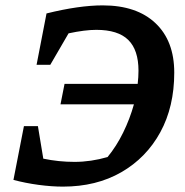

<svg xmlns="http://www.w3.org/2000/svg" viewBox="-20 -684 689 714"><path d="M214 10Q172 10 123.5 3.5Q75 -3 30 -15L69 -215H121L141 -94Q198 -82 257 -82Q318 -82 380 -100Q413 -140 438 -191Q463 -242 478 -296H205L220 -372H492Q495 -397 495 -421Q495 -498 457 -535.5Q419 -573 338 -573Q296 -573 235 -560L167 -443H116L153 -634Q274 -664 362 -664Q488 -664 558 -598Q628 -532 628 -414Q628 -287 576 -192Q524 -97 431 -43.5Q338 10 214 10Z"/></svg>

Font: Piazzolla SemiBold
Style: Italic
Weight: 600
Italic angle: -11.3°
Designer: Juan Pablo del Peral
Foundry: Huerta Tipografica
Version: Version 1.330